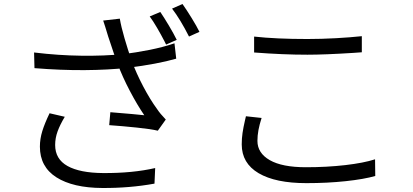

<svg xmlns="http://www.w3.org/2000/svg" viewBox="-20 -881 2040 949"><path d="M853.6 -684 801 -660.8 793 -676.8Q776.2 -709.4 756.5 -743.2Q736.8 -777 720 -799.8L772.4 -821.8Q791 -794.4 814.7 -754.7Q838.4 -715 853.6 -684ZM965.8 -723.6 914.2 -700.4Q870.6 -786.4 830.4 -838.4L882 -861.2Q903.2 -831 927.9 -790.9Q952.6 -750.8 965.8 -723.6ZM490 -779.4 572.2 -788.8Q578.8 -749.2 595.3 -692.4Q611.8 -635.6 631 -580.2Q653.8 -518.4 688 -453.5Q722.2 -388.6 756.4 -342Q771.2 -319.4 799.4 -290.2L760 -235Q727.4 -243 656.4 -250.4Q585.4 -257.8 519.8 -262.4L525.4 -326.4Q655.8 -315.8 693.2 -311.4Q658.4 -362 621.8 -431.7Q585.2 -501.4 561 -566.2Q542.4 -616 523.8 -673.6L514.6 -701Q499.2 -752.8 490 -779.4ZM586.4 -613.6Q651.6 -620.8 719.7 -634.5Q787.8 -648.2 842.4 -667L851 -591Q758.8 -564.4 611 -545.8Q515 -535.2 397.5 -534.4Q280 -533.6 150.4 -544.2L148.4 -621.6Q268.6 -607 382.8 -605.6Q497 -604.2 586.4 -613.6ZM252.6 -164.4Q252.6 -94.6 313.7 -60.5Q374.8 -26.4 490 -25.6Q635.2 -24.8 747 -50.4L743.6 26.6Q620.8 49 485.6 48.2Q340.6 47.4 258.9 -4.5Q177.2 -56.4 177.2 -156.2Q177.2 -194.4 189.1 -233Q201 -271.6 225 -321.2L300.2 -303.8Q276.8 -264.8 264.7 -231.7Q252.6 -198.6 252.6 -164.4Z M1499.4 -688.2Q1568.6 -688.2 1640.5 -692.2Q1712.4 -696.2 1768.4 -702.2V-622.6L1726.4 -619.6Q1584.6 -610.6 1499.6 -610.6Q1379.2 -610.6 1236 -621.6V-700.2Q1344.2 -688.2 1499.4 -688.2ZM1252.4 -184.6Q1252.4 -124.4 1313.5 -89.4Q1374.6 -54.4 1492.2 -54.4Q1595.2 -54.4 1686.4 -64.9Q1777.6 -75.4 1833.8 -93.6L1834.8 -11.2Q1779.2 4.8 1688.5 14.5Q1597.8 24.2 1494.2 24.2Q1341.6 24.2 1258.2 -25Q1174.8 -74.2 1174.8 -167.4Q1174.8 -196.6 1178.8 -223.9Q1182.8 -251.2 1190.8 -285.8L1195.6 -306.4L1273 -298Q1262.6 -265.6 1257.5 -238.4Q1252.4 -211.2 1252.4 -184.6Z"/></svg>

Font: 寒蝉端黑体 Light
Style: Regular
Weight: 300
Designer: ChillDuanSans {Warren2060}; 
Source Han Sans {Ryoko NISHIZUKA 西塚涼子 (kana, bopomofo & ideographs); Paul D. Hunt (Latin, G
Foundry: ChillType&Adobe
Version: Version 1.300;Glyphs 3.3 (3306)